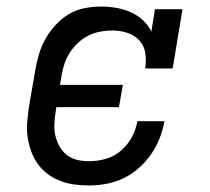

<svg xmlns="http://www.w3.org/2000/svg" viewBox="-20 -558 640 586"><path d="M252 8Q229 8 206.5 5Q184 2 163.5 -6Q143 -14 125.5 -27Q108 -40 95.5 -57.5Q83 -75 75.5 -95.5Q68 -116 64.5 -138.5Q61 -161 63 -184Q65 -207 68 -230L87 -340Q91 -365 98 -389.5Q105 -414 117.5 -437Q130 -460 148.5 -480.5Q167 -501 189.5 -514.5Q212 -528 237.5 -533Q263 -538 288 -538Q312 -538 335 -534Q358 -530 378.5 -521Q399 -512 415.5 -497Q432 -482 442 -462L453 -530H537L507 -349H423Q427 -372 423.5 -395.5Q420 -419 405 -435Q390 -451 368 -458Q346 -465 323 -465Q305 -465 286 -461.5Q267 -458 250 -449.5Q233 -441 218.5 -427.5Q204 -414 193.5 -398Q183 -382 177 -364Q171 -346 168 -328L163 -299H355L343 -231H152L150 -218Q147 -199 146 -180Q145 -161 149 -144Q153 -127 161.5 -111.5Q170 -96 184 -85Q198 -74 215.5 -70Q233 -66 252 -66Q277 -66 302.5 -73Q328 -80 348.5 -97.5Q369 -115 382 -138.5Q395 -162 399 -188H482Q477 -161 467 -135.5Q457 -110 441 -87Q425 -64 403.5 -45Q382 -26 357 -14Q332 -2 305 3Q278 8 252 8Z"/></svg>

Font: Iosevka Curly Slab ExObl
Style: Regular
Weight: 400
Width: 7
Italic angle: -9°
Monospace: yes
Designer: Belleve Invis
Foundry: Belleve Invis
Version: Version 11.1.0; ttfautohint (v1.8.3)